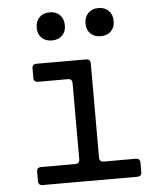

<svg xmlns="http://www.w3.org/2000/svg" viewBox="-54 -823 709 870"><g transform="rotate(-5 300.0 -388.5)"><path d="M105 0Q85 0 85 -20V-62Q85 -82 105 -82H260Q280 -82 280 -102V-448Q280 -468 260 -468H125Q105 -468 105 -488V-530Q105 -550 125 -550H350Q370 -550 370 -530V-102Q370 -82 390 -82H535Q555 -82 555 -62V-20Q555 0 535 0ZM426 -649Q397 -649 379.5 -666Q362 -683 362 -712Q362 -742 379.5 -759.5Q397 -777 426 -777Q455 -777 472.5 -759.5Q490 -742 490 -712Q490 -683 472.5 -666Q455 -649 426 -649ZM204 -649Q175 -649 157.5 -666Q140 -683 140 -712Q140 -742 157.5 -759.5Q175 -777 204 -777Q233 -777 250.5 -759.5Q268 -742 268 -712Q268 -683 250.5 -666Q233 -649 204 -649Z"/></g></svg>

Font: Pitagon Sans Mono
Style: Regular
Weight: 400
Monospace: yes
Designer: Travis Tran
Foundry: Pitagon
Version: Version 1.001;gftools[0.9.26]